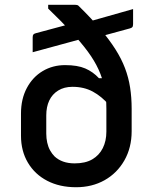

<svg xmlns="http://www.w3.org/2000/svg" viewBox="-20 -774 640 805"><path d="M538 -736Q538 -720 538 -704.5Q538 -689 538 -673Q538 -668 537 -664.5Q536 -661 533.5 -659Q531 -657 525 -655L393 -619Q384 -617 372.5 -617Q361 -617 350 -616.5Q339 -616 330 -613L117 -555Q117 -572 117 -586.5Q117 -601 117 -617Q117 -626 120 -629.5Q123 -633 131 -635L280 -675Q292 -678 303.5 -678.5Q315 -679 325.5 -679Q336 -679 344 -681ZM253 -501Q305 -501 337.5 -487Q370 -473 395 -446H437V-334Q406 -370 369 -390Q332 -410 284 -410Q249 -410 224 -394.5Q199 -379 186.5 -352.5Q174 -326 174 -290V-214Q174 -194 178 -176Q182 -158 190 -143.5Q198 -129 209 -118Q224 -104 245 -96.5Q266 -89 293 -89Q338 -89 367 -106Q396 -123 411 -153Q426 -183 426 -222V-318Q426 -366 418 -406Q410 -446 393 -483Q376 -520 348 -558Q320 -596 279 -640Q238 -684 182 -738V-754Q210 -754 238 -754Q266 -754 293 -754Q299 -754 303.5 -753Q308 -752 313 -746Q364 -696 401 -652Q438 -608 463.5 -568Q489 -528 504 -488.5Q519 -449 525.5 -407Q532 -365 532 -318V-224Q532 -155 501.5 -101.5Q471 -48 418.5 -18.5Q366 11 299 11Q230 11 178 -16Q126 -43 97 -92Q68 -141 68 -205V-298Q68 -359 92.5 -405Q117 -451 159 -476Q201 -501 253 -501Z"/></svg>

Font: Recursive Medium
Style: Regular
Weight: 500
Version: Version 1.085